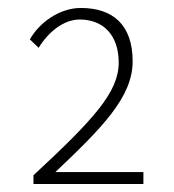

<svg xmlns="http://www.w3.org/2000/svg" viewBox="-20 -913 437 482"><path d="M64 -451H340V-481H119C236 -592 313 -669 313 -759C313 -851 263 -893 183 -893C130 -893 79 -857 55 -814L77 -793C101 -832 139 -864 180 -864C240 -864 278 -824 278 -756C278 -682 216 -614 64 -473Z"/></svg>

Font: SSpoqa Han Sans Neo Thin
Style: Regular
Weight: 100
Designer: [Spoqa Han Sans Neo] Dong-huui Kim  Younghwa Kang  Yujin Lee  [Noto Sans] Ryoko NISHIZUKA  (kana & ideographs); Paul D. 
Foundry: Spoqa (http://www.spoqa-han-sans.com)
Version: Version 1.000